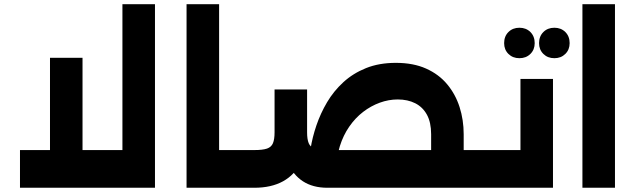

<svg xmlns="http://www.w3.org/2000/svg" viewBox="-20 -886 2996 906"><path d="M557.7 0V-866.3H711.3V0ZM74.3 0V-177.9H711.3V0ZM215.9 0V-613.1H369.4V0Z M1008.1 0V-177.9H1124.9V0ZM860.3 0V-866.3H1013.9V0ZM1124.9 0V-177.9Q1134.1 -177.9 1139.5 -153.8Q1144.9 -129.7 1144.9 -90Q1144.9 -49.1 1139.5 -24.6Q1134.1 0 1124.9 0Z M2095.6 0V-177.9H2284.7V0ZM1125 0Q1115.7 0 1110.4 -24.6Q1105 -49.1 1105 -90.4Q1105 -130.1 1110.4 -154Q1115.7 -177.9 1125 -177.9ZM2014.4 0V-252.6Q2014.4 -307.9 1994.9 -344.1Q1975.3 -380.4 1939.7 -398.6Q1904.1 -416.7 1856.7 -416.7Q1814 -416.7 1772 -401.4Q1730 -386.1 1693.1 -357.7Q1656.3 -329.3 1628 -288.4Q1599.7 -247.6 1583.6 -196.2Q1567.4 -144.9 1567.4 -84.7H1437Q1437 -129.6 1445.4 -183.5Q1453.7 -237.4 1473 -294.1Q1492.3 -350.9 1523.4 -403.6Q1554.6 -456.3 1600.2 -498.1Q1645.9 -540 1707.4 -564.7Q1769 -589.4 1848.1 -589.4Q1930.3 -589.4 1990.6 -562.4Q2050.9 -535.4 2090.1 -488.3Q2129.4 -441.1 2148.7 -380.6Q2168 -320.1 2168 -252.6V0ZM1125 0V-177.9H1180Q1219.6 -177.9 1240 -184.9Q1260.4 -192 1268 -210.3Q1275.6 -228.6 1275.6 -261.4V-463.9H1429.1V-261.4Q1429.1 -178.4 1400.1 -119.9Q1371.1 -61.3 1315.7 -30.6Q1260.3 0 1180 0ZM1524.7 0Q1456.4 0 1409.3 -30.6Q1362.1 -61.3 1338 -119.9Q1313.9 -178.4 1313.9 -261.4H1429.1Q1429.1 -228.6 1436.7 -210.3Q1444.3 -192 1464.9 -184.9Q1485.6 -177.9 1524.7 -177.9H2168V0ZM2284.7 0V-177.9Q2294 -177.9 2299.4 -153.8Q2304.7 -129.7 2304.7 -90Q2304.7 -49.1 2299.4 -24.6Q2294 0 2284.7 0Z M2435.9 -513.4H2589.4V0H2285V-177.9H2435.9ZM2285 0Q2275.7 0 2270.4 -24.5Q2265 -49 2265 -90.3Q2265 -130.1 2270.4 -154Q2275.7 -177.9 2285 -177.9ZM2595.9 -611.4Q2564.4 -611.4 2544.1 -631.5Q2523.7 -651.6 2523.7 -682.5Q2523.7 -714.7 2544.1 -734.9Q2564.4 -755.1 2595.9 -755.1Q2627.3 -755.1 2647.6 -734.9Q2668 -714.7 2668 -682.5Q2668 -651.6 2647.6 -631.5Q2627.3 -611.4 2595.9 -611.4ZM2431 -611.4Q2399.6 -611.4 2379.2 -631.5Q2358.9 -651.6 2358.9 -682.5Q2358.9 -714.7 2379.2 -734.9Q2399.6 -755.1 2431 -755.1Q2462.4 -755.1 2482.8 -734.9Q2503.1 -714.7 2503.1 -682.5Q2503.1 -651.6 2482.8 -631.5Q2462.4 -611.4 2431 -611.4Z M2728.3 0V-866.3H2881.9V0Z"/></svg>

Font: Alexandria
Style: Regular
Weight: 400
Designer: Mohamed Gaber
Foundry: Kief Type Foundry
Version: Version 5.100